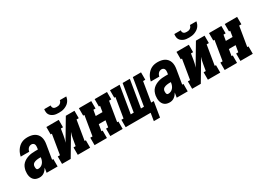

<svg xmlns="http://www.w3.org/2000/svg" viewBox="-10 -1594 3520 2556"><g transform="rotate(-30 1750.0 -316.0)"><path d="M143 8Q122 8 101.5 3Q81 -2 65 -14.5Q49 -27 39 -44.5Q29 -62 24.5 -82Q20 -102 20 -123.5Q20 -145 23 -166Q28 -192 38.5 -217Q49 -242 68.5 -261.5Q88 -281 112.5 -294Q137 -307 163 -314.5Q189 -322 215 -324.5Q241 -327 267 -327H306L310 -349Q312 -363 312 -377Q312 -391 307 -403Q302 -415 290.5 -422Q279 -429 265 -429Q252 -429 239 -424Q226 -419 216 -408.5Q206 -398 200 -385.5Q194 -373 192 -359H61Q66 -383 75 -406Q84 -429 98 -450Q112 -471 130.5 -488.5Q149 -506 171.5 -517.5Q194 -529 218 -533.5Q242 -538 265 -538Q293 -538 320 -533Q347 -528 369.5 -516Q392 -504 409 -484Q426 -464 434 -439Q442 -414 442.5 -386.5Q443 -359 438 -331L402 -114H421V0H252L264 -73Q254 -56 241.5 -41Q229 -26 213.5 -14.5Q198 -3 179.5 2.5Q161 8 143 8ZM185 -101Q204 -101 222.5 -109.5Q241 -118 254.5 -133.5Q268 -149 275.5 -167.5Q283 -186 286 -205L288 -219H267Q256 -219 245 -218Q234 -217 223 -215Q212 -213 200.5 -209.5Q189 -206 179 -199.5Q169 -193 163 -183Q157 -173 155 -162Q154 -155 154 -148Q154 -141 154.5 -134.5Q155 -128 156.5 -121.5Q158 -115 161.5 -110Q165 -105 171.5 -103Q178 -101 185 -101Z M489 0V-114H523L573 -416H554V-530H744V-416H711L695 -318Q691 -293 685 -269Q679 -245 670 -221L853 -530H986V-416H952L902 -114H921V0H731V-114H764L781 -212Q785 -237 790.5 -261Q796 -285 805 -309L622 0ZM795 -610Q774 -610 753.5 -612.5Q733 -615 715 -622.5Q697 -630 681.5 -642Q666 -654 657 -671Q648 -688 646.5 -708.5Q645 -729 648 -750H747Q745 -737 748.5 -725Q752 -713 761 -705Q770 -697 782.5 -694.5Q795 -692 808 -692Q821 -692 834.5 -694.5Q848 -697 859.5 -705Q871 -713 878.5 -725Q886 -737 888 -750H987Q984 -729 975.5 -708.5Q967 -688 952.5 -671Q938 -654 918.5 -642Q899 -630 878.5 -622.5Q858 -615 837 -612.5Q816 -610 795 -610Z M989 0V-114H1023L1073 -416H1054V-530H1244V-416H1211L1196 -328H1300L1314 -416H1296V-530H1486V-416H1452L1402 -114H1421V0H1231V-114H1264L1281 -214H1177L1161 -114H1179V0Z M1832 118 1851 0H1467V-114H1500L1550 -416H1532V-530H1680L1611 -114H1657L1726 -530H1837L1768 -114H1814L1883 -530H2009V-416H1975L1925 -114H1965L1927 118Z M2143 8Q2122 8 2101.5 3Q2081 -2 2065 -14.5Q2049 -27 2039 -44.5Q2029 -62 2024.5 -82Q2020 -102 2020 -123.5Q2020 -145 2023 -166Q2028 -192 2038.5 -217Q2049 -242 2068.5 -261.5Q2088 -281 2112.5 -294Q2137 -307 2163 -314.5Q2189 -322 2215 -324.5Q2241 -327 2267 -327H2306L2310 -349Q2312 -363 2312 -377Q2312 -391 2307 -403Q2302 -415 2290.5 -422Q2279 -429 2265 -429Q2252 -429 2239 -424Q2226 -419 2216 -408.5Q2206 -398 2200 -385.5Q2194 -373 2192 -359H2061Q2066 -383 2075 -406Q2084 -429 2098 -450Q2112 -471 2130.5 -488.5Q2149 -506 2171.5 -517.5Q2194 -529 2218 -533.5Q2242 -538 2265 -538Q2293 -538 2320 -533Q2347 -528 2369.5 -516Q2392 -504 2409 -484Q2426 -464 2434 -439Q2442 -414 2442.5 -386.5Q2443 -359 2438 -331L2402 -114H2421V0H2252L2264 -73Q2254 -56 2241.5 -41Q2229 -26 2213.5 -14.5Q2198 -3 2179.5 2.5Q2161 8 2143 8ZM2185 -101Q2204 -101 2222.5 -109.5Q2241 -118 2254.5 -133.5Q2268 -149 2275.5 -167.5Q2283 -186 2286 -205L2288 -219H2267Q2256 -219 2245 -218Q2234 -217 2223 -215Q2212 -213 2200.5 -209.5Q2189 -206 2179 -199.5Q2169 -193 2163 -183Q2157 -173 2155 -162Q2154 -155 2154 -148Q2154 -141 2154.5 -134.5Q2155 -128 2156.5 -121.5Q2158 -115 2161.5 -110Q2165 -105 2171.5 -103Q2178 -101 2185 -101Z M2489 0V-114H2523L2573 -416H2554V-530H2744V-416H2711L2695 -318Q2691 -293 2685 -269Q2679 -245 2670 -221L2853 -530H2986V-416H2952L2902 -114H2921V0H2731V-114H2764L2781 -212Q2785 -237 2790.5 -261Q2796 -285 2805 -309L2622 0ZM2795 -610Q2774 -610 2753.5 -612.5Q2733 -615 2715 -622.5Q2697 -630 2681.5 -642Q2666 -654 2657 -671Q2648 -688 2646.5 -708.5Q2645 -729 2648 -750H2747Q2745 -737 2748.5 -725Q2752 -713 2761 -705Q2770 -697 2782.5 -694.5Q2795 -692 2808 -692Q2821 -692 2834.5 -694.5Q2848 -697 2859.5 -705Q2871 -713 2878.5 -725Q2886 -737 2888 -750H2987Q2984 -729 2975.5 -708.5Q2967 -688 2952.5 -671Q2938 -654 2918.5 -642Q2899 -630 2878.5 -622.5Q2858 -615 2837 -612.5Q2816 -610 2795 -610Z M2989 0V-114H3023L3073 -416H3054V-530H3244V-416H3211L3196 -328H3300L3314 -416H3296V-530H3486V-416H3452L3402 -114H3421V0H3231V-114H3264L3281 -214H3177L3161 -114H3179V0Z"/></g></svg>

Font: Iosevka Curly Slab HvObl
Style: Regular
Weight: 900
Italic angle: -9°
Monospace: yes
Designer: Belleve Invis
Foundry: Belleve Invis
Version: Version 11.1.0; ttfautohint (v1.8.3)